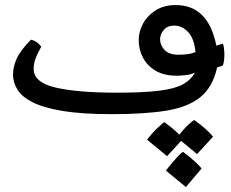

<svg xmlns="http://www.w3.org/2000/svg" viewBox="-20 -442 919 763"><path d="M424.8 11.7Q306.2 11.7 229.5 -1Q152.8 -13.7 109.6 -35.6Q66.4 -57.6 49.1 -86.2Q31.7 -114.7 31.7 -146Q31.7 -176.3 46.4 -209Q61 -241.7 103 -284.2Q126 -279.8 144 -256.8Q126 -224.1 119.9 -205.3Q113.8 -186.5 113.8 -168Q113.8 -114.3 201.4 -94Q289.1 -73.7 443.4 -73.7Q552.2 -73.7 614.5 -81.8Q676.8 -89.8 708 -107.4Q739.3 -125 754.4 -153.3Q738.8 -145.5 716.8 -143.3Q694.8 -141.1 683.1 -141.1Q631.8 -141.1 598.1 -161.1Q564.5 -181.2 547.9 -213.4Q531.2 -245.6 531.2 -282.7Q531.2 -316.9 548.6 -348.6Q565.9 -380.4 598.9 -401.1Q631.8 -421.9 678.2 -421.9Q807.6 -421.9 839.8 -260.7L865.7 -268.6Q868.7 -261.7 870.1 -249.8Q871.6 -237.8 871.6 -224.6Q871.6 -212.4 870.1 -200.7Q868.7 -189 865.2 -181.2L842.8 -174.3Q825.7 -95.7 775.9 -55.7Q726.1 -15.6 639.4 -2Q552.7 11.7 424.8 11.7ZM688.5 -224.6Q709 -224.6 724.6 -226.6Q740.2 -228.5 756.8 -234.9Q752 -289.1 727.5 -314.7Q703.1 -340.3 672.4 -340.3Q645.5 -340.3 630.9 -323.2Q616.2 -306.2 616.2 -285.2Q616.2 -262.7 633.8 -243.7Q651.4 -224.6 688.5 -224.6ZM644 178.7 564.5 113.3Q585 85.9 606.7 65.7Q628.4 45.4 633.3 43.5Q659.7 62 681.6 82.5Q703.6 103 707 109.9ZM763.2 170.4 683.6 104.5Q711.4 68.8 729.5 52.5Q747.6 36.1 752.4 35.2Q778.8 53.7 800.8 74Q822.8 94.2 826.2 101.6ZM718.8 301.3 639.2 235.8Q669.9 197.3 686 180.2Q702.1 163.1 707.5 161.6Q733.9 180.7 755.6 200.9Q777.3 221.2 780.8 228Z"/></svg>

Font: Harmattan
Style: Bold
Weight: 700
Designer: George W. Nuss III and SIL International
Foundry: SIL International
Version: Version 4.000